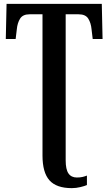

<svg xmlns="http://www.w3.org/2000/svg" viewBox="-20 -734 561 994"><path d="M352 240Q272 240 236 199.5Q200 159 200 71V-660H133Q98 -660 84 -637.5Q70 -615 67 -582L61 -532H10L14 -714H507L511 -532H460L454 -582Q451 -615 437 -637.5Q423 -660 387 -660H320V96Q320 143 334.5 164Q349 185 378 185Q395 185 407.5 182Q420 179 430 175V224Q419 229 396.5 234.5Q374 240 352 240Z"/></svg>

Font: Noto Serif ExtraCondensed SemiBold
Style: Regular
Weight: 600
Width: 2
Designer: Monotype Design Team
Foundry: Monotype Imaging Inc.
Version: Version 2.015; ttfautohint (v1.8.4.7-5d5b)